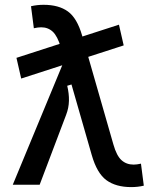

<svg xmlns="http://www.w3.org/2000/svg" viewBox="-20 -762 626 792"><path d="M67.4 -438 47.9 -523.4 470.7 -660.2 490.2 -574.7ZM521.5 9.8Q458 9.8 418.9 -18.8Q379.9 -47.4 358.4 -122.6L231 -566.4Q217.3 -612.8 197.8 -631.1Q178.2 -649.4 149.9 -649.4Q136.7 -649.4 119.6 -645.5L107.9 -736.3Q132.8 -742.2 159.7 -742.2Q222.2 -742.2 260 -714.8Q297.9 -687.5 318.8 -615.2L447.8 -166Q460.9 -119.6 481.2 -101.3Q501.5 -83 531.2 -83Q544.4 -83 561.5 -86.9L573.2 3.9Q548.3 9.8 521.5 9.8ZM32.7 0 256.8 -541 323.2 -428.2 257.3 -408.2Q265.1 -376 264.4 -346.2Q263.7 -316.4 252.9 -288.6L143.6 0Z"/></svg>

Font: Cascadia Code
Style: Regular
Weight: 400
Monospace: yes
Designer: Aaron Bell
Foundry: Saja Typeworks
Version: Version 2106.017